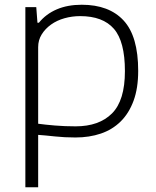

<svg xmlns="http://www.w3.org/2000/svg" viewBox="-20 -570 659 810"><path d="M87 -540H133L138 -474H144Q174 -511 219.5 -530.5Q265 -550 325 -550Q440 -550 501.5 -483.5Q563 -417 563 -271Q563 -198 543.5 -145Q524 -92 489 -57.5Q454 -23 405.5 -6.5Q357 10 298 10Q252 10 211 5.5Q170 1 141 -1V220H87ZM299 -37Q398 -37 452.5 -91.5Q507 -146 507 -270Q507 -395 460.5 -448.5Q414 -502 318 -502Q284 -502 252 -493Q220 -484 195.5 -466.5Q171 -449 156 -425Q141 -401 141 -371V-48Q170 -44 211.5 -40.5Q253 -37 299 -37Z"/></svg>

Font: Encode Sans Wide
Style: ExtraLight
Weight: 200
Designer: Pablo Impallari, Andres Torresi
Foundry: Pablo Impallari, Andres Torresi
Version: Version 1.000; ttfautohint (v1.00) -l 8 -r 50 -G 200 -x 14 -